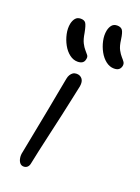

<svg xmlns="http://www.w3.org/2000/svg" viewBox="-150 -847 676 924"><g transform="rotate(20 188.5 -385.0)"><path d="M93 11Q81 11 73.5 2Q66 -7 63.5 -22Q61 -37 65 -53Q81 -137 92.5 -195Q104 -253 112 -296Q120 -339 127 -376.5Q134 -414 142 -456Q144 -468 149.5 -477Q155 -486 162.5 -491Q170 -496 181 -496Q199 -496 209.5 -483Q220 -470 216 -445Q211 -422 202 -379.5Q193 -337 181.5 -285Q170 -233 158 -181Q146 -129 136.5 -85.5Q127 -42 122 -17Q120 -4 112.5 3.5Q105 11 93 11ZM340 -581Q318 -581 298.5 -596Q279 -611 265.5 -635.5Q252 -660 246 -688Q240 -716 245 -741Q249 -759 258.5 -770Q268 -781 285 -781Q303 -781 311.5 -770.5Q320 -760 325 -723Q329 -691 338.5 -673.5Q348 -656 357.5 -645.5Q367 -635 372.5 -627Q378 -619 376 -607Q373 -594 364.5 -587.5Q356 -581 340 -581ZM164 -552Q142 -552 122.5 -567Q103 -582 89.5 -606.5Q76 -631 70 -659Q64 -687 69 -712Q73 -730 82.5 -741Q92 -752 109 -752Q127 -752 134.5 -741.5Q142 -731 149 -694Q154 -662 163 -644.5Q172 -627 181.5 -616.5Q191 -606 197 -598Q203 -590 200 -578Q198 -565 189 -558.5Q180 -552 164 -552Z"/></g></svg>

Font: Shantell Sans Light
Style: Italic
Weight: 300
Italic angle: -11°
Designer: Stephen Nixon, Anya Danilova, Shantell Martin
Foundry: Arrow Type
Version: Version 1.008;[ac192a2d6]